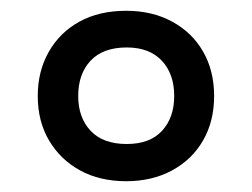

<svg xmlns="http://www.w3.org/2000/svg" viewBox="-20 -744 468 356"><path d="M214 -408Q165 -408 128.5 -428Q92 -448 71 -483.5Q50 -519 50 -566Q50 -612 70.5 -648Q91 -684 127.5 -704Q164 -724 214 -724Q262 -724 299 -704Q336 -684 356.5 -648.5Q377 -613 377 -566Q377 -519 356.5 -483.5Q336 -448 299 -428Q262 -408 214 -408ZM215 -477Q258 -477 280.5 -501.5Q303 -526 303 -566Q303 -607 280 -631.5Q257 -656 215 -656Q171 -656 148 -631.5Q125 -607 125 -566Q125 -526 148 -501.5Q171 -477 215 -477Z"/></svg>

Font: Noto Sans Thai Medium
Style: Regular
Weight: 500
Designer: Monotype Design Team
Foundry: Monotype Imaging Inc.
Version: Version 2.001